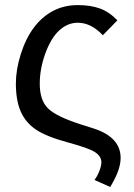

<svg xmlns="http://www.w3.org/2000/svg" viewBox="-20 -558 522 750"><path d="M284.2 -469.2Q244.1 -469.2 211.7 -439.5Q179.2 -409.7 157.2 -349.6Q135.3 -289.6 135.3 -230.5Q135.3 -167.5 166.7 -135.5Q198.2 -103.5 293.5 -72.8L347.2 -55.7Q451.2 -21.5 451.2 59.1Q451.2 80.6 442.4 107.2Q433.6 133.8 410.6 172.4L349.1 145Q360.4 129.9 368.2 109.9Q376 89.8 376 76.2Q376 52.7 351.6 36.6Q327.1 20.5 247.6 -1Q160.6 -24.4 120.1 -52Q79.6 -79.6 60.8 -122.8Q42 -166 42 -231.9Q42 -286.1 61.3 -346.9Q80.6 -407.7 112.1 -450Q143.6 -492.2 186.8 -515.1Q230 -538.1 284.2 -538.1Q333.5 -538.1 370.1 -524.9Q406.7 -511.7 438.5 -478.5L381.8 -420.4Q335.4 -469.2 284.2 -469.2Z"/></svg>

Font: Liberation Sans
Style: Regular
Weight: 400
Designer: Steve Matteson
Foundry: Ascender Corporation
Version: Version 2.00.1